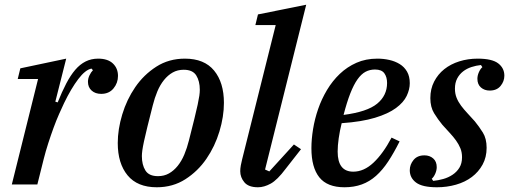

<svg xmlns="http://www.w3.org/2000/svg" viewBox="-20 -780 2153 812"><path d="M141 -446H55L66 -491L260 -532L214 -350L224 -347Q242 -392 260 -426.5Q278 -461 298 -484.5Q318 -508 342 -520Q366 -532 395 -532Q436 -532 457.5 -511.5Q479 -491 479 -459Q479 -429 460 -406Q441 -383 408 -383Q383 -383 367.5 -397Q352 -411 352 -434Q352 -448 358.5 -461.5Q365 -475 373 -483L367 -490Q341 -485 311 -445.5Q281 -406 251 -344Q242 -325 230 -298Q218 -271 206.5 -239.5Q195 -208 184 -174Q173 -140 165 -108L138 0H30Z M648 -35Q674 -35 694.5 -46.5Q715 -58 731.5 -78.5Q748 -99 759.5 -126.5Q771 -154 779 -186Q793 -241 802 -277.5Q811 -314 816 -337.5Q821 -361 823 -375Q825 -389 825 -400Q825 -437 810 -461Q795 -485 757 -485Q731 -485 710.5 -473.5Q690 -462 673.5 -441.5Q657 -421 645.5 -393.5Q634 -366 626 -334Q612 -279 603 -242.5Q594 -206 589 -182.5Q584 -159 582 -144.5Q580 -130 580 -120Q580 -83 595 -59Q610 -35 648 -35ZM643 12Q561 12 519.5 -38.5Q478 -89 478 -175Q478 -233 497 -296Q516 -359 552 -411.5Q588 -464 641 -498Q694 -532 762 -532Q844 -532 885.5 -481.5Q927 -431 927 -345Q927 -287 908 -224Q889 -161 853 -108.5Q817 -56 764 -22Q711 12 643 12Z M1071 12Q1031 12 1013.5 -9Q996 -30 996 -56Q996 -67 998.5 -81Q1001 -95 1004 -106L1146 -674H1060L1071 -719L1275 -760L1101 -63L1119 -55L1223 -169L1253 -149L1188 -66Q1153 -19 1125 -3.5Q1097 12 1071 12Z M1437 12Q1364 12 1330.5 -30Q1297 -72 1297 -153Q1297 -191 1304 -234Q1311 -277 1325.5 -319Q1340 -361 1363 -399.5Q1386 -438 1417 -467.5Q1448 -497 1487.5 -514.5Q1527 -532 1576 -532Q1602 -532 1626.5 -526.5Q1651 -521 1670.5 -509Q1690 -497 1701.5 -477Q1713 -457 1713 -428Q1713 -402 1700 -374.5Q1687 -347 1654.5 -323Q1622 -299 1566 -282Q1510 -265 1425 -259Q1417 -227 1412.5 -195.5Q1408 -164 1408 -139Q1408 -54 1474 -54Q1519 -54 1559.5 -92Q1600 -130 1636 -198L1670 -182Q1646 -134 1622 -97.5Q1598 -61 1570.5 -36.5Q1543 -12 1510 0Q1477 12 1437 12ZM1433 -294Q1533 -307 1575 -341.5Q1617 -376 1617 -429Q1617 -454 1605.5 -470Q1594 -486 1566 -486Q1544 -486 1526 -476.5Q1508 -467 1492 -444.5Q1476 -422 1461.5 -385Q1447 -348 1433 -294Z M1828 12Q1766 12 1739.5 -8Q1713 -28 1713 -60Q1713 -84 1729 -103.5Q1745 -123 1775 -123Q1797 -123 1812 -110Q1827 -97 1827 -73Q1827 -60 1821 -46Q1815 -32 1806 -24L1812 -15Q1833 -17 1854.5 -23Q1876 -29 1894 -41Q1912 -53 1923 -71Q1934 -89 1934 -115Q1934 -136 1927 -153Q1920 -170 1908.5 -186Q1897 -202 1882 -218Q1867 -234 1851 -252Q1832 -275 1816 -301Q1800 -327 1800 -365Q1800 -404 1816 -435Q1832 -466 1859 -487.5Q1886 -509 1922.5 -520.5Q1959 -532 2000 -532Q2061 -532 2087 -512Q2113 -492 2113 -460Q2113 -436 2097 -416.5Q2081 -397 2051 -397Q2029 -397 2014 -410Q1999 -423 1999 -447Q1999 -460 2005 -474Q2011 -488 2020 -496L2014 -505Q1994 -503 1974 -496.5Q1954 -490 1938.5 -478Q1923 -466 1913.5 -448Q1904 -430 1904 -405Q1904 -384 1911 -366.5Q1918 -349 1930 -333Q1942 -317 1957 -301Q1972 -285 1988 -267Q2006 -245 2022 -219.5Q2038 -194 2038 -155Q2038 -115 2021 -84Q2004 -53 1975.5 -31.5Q1947 -10 1908.5 1Q1870 12 1828 12Z"/></svg>

Font: IBM Plex Serif Medm
Style: Italic
Weight: 500
Italic angle: -14°
Designer: Mike Abbink, Paul van der Laan, Pieter van Rosmalen
Foundry: Bold Monday
Version: Version 3.001